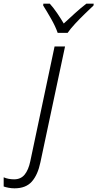

<svg xmlns="http://www.w3.org/2000/svg" viewBox="-154 -785 530 1045"><path d="M-75 240Q-91 240 -107 237Q-123 234 -134 230V180Q-109 191 -77 191Q-41 191 -20 165.5Q1 140 11 92L143 -532H200L66 98Q52 166 19.5 203Q-13 240 -75 240ZM160 -606Q148 -641 124 -683Q100 -725 81 -755L82 -765H117Q137 -743 157 -713.5Q177 -684 193 -657Q222 -684 254 -713Q286 -742 316 -765H356L355 -755Q336 -737 308.5 -710.5Q281 -684 255 -656Q229 -628 214 -606Z"/></svg>

Font: Noto Sans Light
Style: Italic
Weight: 300
Italic angle: -12°
Designer: Monotype Design Team
Foundry: Monotype Imaging Inc.
Version: Version 2.013; ttfautohint (v1.8.4.7-5d5b)